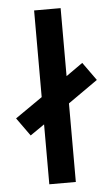

<svg xmlns="http://www.w3.org/2000/svg" viewBox="-52 -744 454 779"><g transform="rotate(-5 175.0 -354.0)"><path d="M117 0V-244L59 -204L6 -278L117 -355V-708H225V-431L293 -479L346 -405L225 -320V0Z"/></g></svg>

Font: TitilliumWeb-SemiBold
Style: SemiBold
Weight: 600
Version: Version 1.001;PS 57.000;hotconv 1.0.70;makeotf.lib2.5.55311